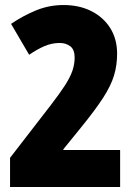

<svg xmlns="http://www.w3.org/2000/svg" viewBox="-20 -744 536 764"><path d="M20 0V-116L180 -323Q217 -371 238 -403.5Q259 -436 268 -462Q277 -488 277 -515Q277 -547 259.5 -560Q242 -573 218 -573Q186 -573 157 -560.5Q128 -548 96 -526L24 -649Q71 -681 123 -702.5Q175 -724 233 -724Q295 -724 343 -700Q391 -676 418.5 -632.5Q446 -589 446 -530Q446 -484 433.5 -443Q421 -402 389.5 -353.5Q358 -305 301 -235L232 -150V-147H458V0Z"/></svg>

Font: Noto Sans Tamil ExtraCondensed Black
Style: Regular
Weight: 900
Width: 2
Designer: Jelle Bosma - Monotype Design Team
Foundry: Monotype Imaging Inc.
Version: Version 2.004; ttfautohint (v1.8.4.7-5d5b)